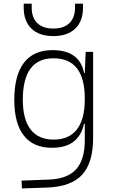

<svg xmlns="http://www.w3.org/2000/svg" viewBox="-20 -803 626 1056"><path d="M100.6 233.4 98.6 190.4 250 184.6Q352.1 180.7 399.2 127.4Q446.3 74.2 446.3 -30.3V-122.1H441.9Q429.7 -61 386.7 -25.6Q343.8 9.8 265.1 9.8Q163.6 9.8 111.1 -57.1Q58.6 -124 58.6 -253.9Q58.6 -388.7 111.8 -458Q165 -527.3 268.1 -527.3Q418 -527.3 442.4 -401.4H446.3L451.2 -517.6H492.2V-45.9Q492.2 92.3 431.9 158Q371.6 223.6 240.2 228.5ZM446.3 -261.2Q446.3 -482.4 273.9 -482.4Q105.5 -482.4 105.5 -253.9Q105.5 -146.5 148.4 -90.8Q191.4 -35.2 274.9 -35.2Q359.4 -35.2 402.8 -91.1Q446.3 -147 446.3 -255.9ZM273.4 -604.5Q195.8 -604.5 153.1 -645.5Q110.4 -686.5 110.4 -761.7V-782.7H154.3V-761.7Q154.3 -706.1 185.1 -676Q215.8 -646 273.4 -646Q331.1 -646 361.8 -676Q392.6 -706.1 392.6 -761.7V-782.7H436.5V-761.7Q436.5 -686.5 393.8 -645.5Q351.1 -604.5 273.4 -604.5Z"/></svg>

Font: Cascadia Mono ExtraLight
Style: Regular
Weight: 200
Monospace: yes
Designer: Aaron Bell
Foundry: Saja Typeworks
Version: Version 2404.023; ttfautohint (v1.8.4)